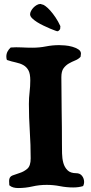

<svg xmlns="http://www.w3.org/2000/svg" viewBox="-20 -945 458 970"><path d="M279 -717Q290 -717 308.5 -715.5Q327 -714 345 -709Q363 -704 376 -695.5Q389 -687 389 -674Q389 -668 387 -658Q376 -646 359.5 -639.5Q343 -633 327.5 -624Q312 -615 301 -600Q290 -585 290 -555Q290 -470 291.5 -386Q293 -302 293 -217Q293 -196 293.5 -170Q294 -144 300 -122Q306 -100 321 -85Q336 -70 365 -70Q384 -70 394.5 -56.5Q405 -43 405 -25Q405 -15 400 -5Q378 2 350 2Q316 2 283 -4.5Q250 -11 216 -11Q178 -11 143.5 -3Q109 5 71 5Q59 5 47.5 2Q36 -1 27 -9L26 -31Q26 -52 43 -58.5Q60 -65 80.5 -71.5Q101 -78 118 -92.5Q135 -107 135 -145Q135 -214 130.5 -282.5Q126 -351 126 -420Q126 -450 129.5 -479.5Q133 -509 133 -539Q133 -573 123.5 -590Q114 -607 98 -616Q82 -625 60.5 -629.5Q39 -634 15 -642Q12 -649 12 -659Q12 -673 18 -684.5Q24 -696 34 -705Q62 -707 89 -705.5Q116 -704 144 -704Q179 -704 212 -710.5Q245 -717 279 -717ZM184 -925Q187 -925 189.5 -923.5Q192 -922 195 -922Q199 -922 210 -914Q221 -906 234 -891.5Q247 -877 260.5 -857Q274 -837 285 -813L284 -799Q282 -795 278 -791Q274 -787 269 -787Q269 -787 258.5 -790.5Q248 -794 233 -800.5Q218 -807 200 -815.5Q182 -824 167 -833.5Q152 -843 142 -853Q132 -863 132 -873Q132 -880 136.5 -889Q141 -898 148.5 -906Q156 -914 165.5 -919.5Q175 -925 184 -925Z"/></svg>

Font: CAT Altenglisch
Style: Regular
Weight: 400
Designer: Peter Wiegel
Foundry: Peter Wiegel, CAT Fonts
Version: Version 1.000